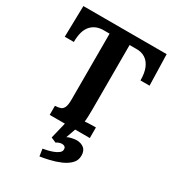

<svg xmlns="http://www.w3.org/2000/svg" viewBox="-224 -826 1097 1210"><g transform="rotate(30 325.0 -220.5)"><path d="M567 -474Q567 -528 552 -563.5Q537 -599 509.5 -616.5Q482 -634 444 -633H396V-164Q396 -137 395 -112Q394 -87 392 -74Q409 -76 435.5 -76.5Q462 -77 472 -77V0H180V-66Q203 -67 218.5 -72Q234 -77 242.5 -95Q251 -113 251 -153V-632H205Q148 -631 115 -593Q82 -555 82 -474H16L21 -700H627L633 -474ZM255 259 247 207Q259 205 279 200.5Q299 196 319 188.5Q339 181 353 170Q367 159 367 144Q367 127 354 122Q341 117 325 121Q309 125 299 133L262 117L293 -10H369L341 69Q353 62 374.5 57.5Q396 53 409 53Q441 54 461.5 70.5Q482 87 482 123Q482 158 458 182Q434 206 397.5 221.5Q361 237 322.5 246Q284 255 255 259Z"/></g></svg>

Font: Lora
Style: Weight 700
Weight: 700
Designer: Olga Karpushina, Alexei Vanyashin (Cyrillic)
Foundry: Cyreal
Version: Version 3.001